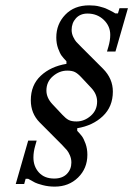

<svg xmlns="http://www.w3.org/2000/svg" viewBox="-20 -691 500 721"><path d="M95.7 -314.5Q95.7 -371.6 133.1 -406.5Q170.4 -441.4 229.5 -451.2V-460.9Q218.3 -472.7 211.7 -481.4Q205.1 -490.2 198.2 -509Q191.4 -527.8 191.4 -550.3Q191.4 -600.6 225.1 -635.7Q258.8 -670.9 314.9 -670.9Q325.2 -670.9 335.2 -669.9Q345.2 -668.9 354 -666.5Q362.8 -664.1 369.4 -662.1Q376 -660.2 383.8 -656.2Q391.6 -652.3 394.8 -650.9Q397.9 -649.4 405.3 -645.3Q412.6 -641.1 413.1 -640.6H422.9L428.7 -660.2H460.4L413.6 -497.6H381.8L387.2 -516.1Q394 -539.6 394 -560.1Q394 -593.3 369.4 -616.7Q344.7 -640.1 308.6 -640.1Q281.2 -640.1 265.1 -622.3Q249 -604.5 249 -578.6Q249 -564.9 255.1 -552.2Q261.2 -539.6 266.6 -533.7Q272 -527.8 286.1 -513.7L367.2 -432.6Q403.8 -395.5 403.8 -347.2Q403.8 -290.5 366.2 -254.9Q328.6 -219.2 270 -209.5V-199.7Q281.2 -188 287.8 -179.2Q294.4 -170.4 301.3 -151.4Q308.1 -132.3 308.1 -109.9Q308.1 -58.6 273.2 -24.4Q238.3 9.8 185.5 9.8Q161.6 9.8 140.4 4.2Q119.1 -1.5 111.6 -5.4Q104 -9.3 85.9 -19.5H76.2L70.8 0H39.1L85.9 -163.1H117.7L112.3 -144Q105.5 -120.6 105.5 -99.6Q105.5 -65.9 126.2 -43.2Q147 -20.5 183.6 -20.5Q213.9 -20.5 231 -37.8Q248 -55.2 248 -80.6Q248 -95.2 242.4 -107.9Q236.8 -120.6 231.4 -127Q226.1 -133.3 213.4 -146.5L128.9 -231.4Q95.7 -265.1 95.7 -314.5ZM214.4 -259.8Q227.1 -246.1 237.8 -240.5Q248.5 -234.9 267.1 -234.9Q296.4 -234.9 320.6 -255.9Q344.7 -276.9 344.7 -309.6Q344.7 -337.4 322.8 -360.8L285.2 -400.9Q272.5 -414.6 261.7 -420.2Q251 -425.8 232.4 -425.8Q203.1 -425.8 178.7 -404.8Q154.3 -383.8 154.3 -351.1Q154.3 -323.7 176.8 -299.8Z"/></svg>

Font: Happy Times at the IKOB Italic
Style: Regular
Weight: 400
Designer: Lucas Le Bihan
Foundry: Lucas Le Bihan
Version: Version 1.000;PS 1.0;hotconv 1.0.88;makeotf.lib2.5.647800